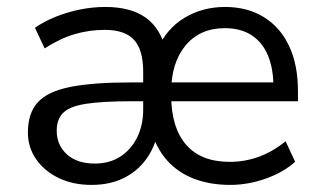

<svg xmlns="http://www.w3.org/2000/svg" viewBox="-20 -515 911 544"><path d="M239.3 8.9Q186.6 8.9 146 -10.8Q105.4 -30.5 82.2 -64.1Q59 -97.8 59 -139.7Q59 -193.7 86.7 -224.7Q114.5 -255.6 178.5 -268.6Q242.5 -281.5 352.1 -281.5H397.1V-228.1H352.3Q270.6 -228.1 224.4 -221Q178.1 -214 159.4 -195.7Q140.7 -177.5 140.7 -144.6Q140.7 -103.7 169.6 -77.6Q198.4 -51.6 248.9 -51.6Q290.3 -51.6 320.9 -71.3Q351.4 -91 368.6 -125.7Q385.7 -160.3 385.7 -204.2V-311.5Q385.7 -374.3 359.5 -402.4Q333.3 -430.4 276.9 -430.4Q232.8 -430.4 191.4 -418.2Q150 -405.9 106.5 -377.9L79 -436.3Q105 -454.3 137.9 -467.6Q170.7 -480.8 207 -488.1Q243.3 -495.3 277.8 -495.3Q350.5 -495.3 392.8 -465Q435.1 -434.7 449.3 -374.2H425.6Q451 -433.2 502.3 -464.3Q553.6 -495.3 617.6 -495.3Q681.3 -495.3 727.9 -466.3Q774.5 -437.4 799.3 -384.3Q824.2 -331.1 824.2 -256.7V-228.1H455.9V-281.5H770.2L754.7 -268.6Q754.7 -321.1 739 -358.2Q723.4 -395.3 692.8 -415.2Q662.3 -435.2 616.9 -435.2Q546.7 -435.2 505.8 -386.3Q464.9 -337.3 464.9 -253.3V-246.3Q464.9 -154.3 507 -105.3Q549.1 -56.4 631 -56.4Q673.6 -56.4 713 -70.7Q752.5 -85 789.2 -114.7L816.2 -56.7Q783.3 -26.7 733 -8.9Q682.6 8.9 632.2 8.9Q575.6 8.9 530.1 -8.4Q484.6 -25.8 453.7 -60.2Q422.8 -94.7 408.4 -145.4H428.8Q419.3 -98.2 393.6 -63.2Q367.9 -28.3 328.8 -9.7Q289.8 8.9 239.3 8.9Z"/></svg>

Font: Nunito Sans 12pt ExtraLight
Style: Regular
Weight: 200
Designer: Vernon Adams
Foundry: Vernon Adams
Version: Version 3.101;gftools[0.9.27]